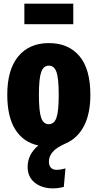

<svg xmlns="http://www.w3.org/2000/svg" viewBox="-20 -788 537 1056"><path d="M383 -655H114V-768H383ZM343 0Q289 24 269 48.5Q249 73 249 100Q249 123 260 134.5Q271 146 291 146Q313 146 340 138L331 240Q301 248 271 248Q210 248 171 216.5Q132 185 132 130Q132 61 191 12Q109 -5 64.5 -75Q20 -145 20 -267Q20 -405 80.5 -478Q141 -551 249 -551Q356 -551 416.5 -480Q477 -409 477 -266Q477 -163 442 -95.5Q407 -28 343 0ZM194 -267Q194 -175 206.5 -140Q219 -105 248 -105Q278 -105 290.5 -140.5Q303 -176 303 -266Q303 -357 290.5 -392Q278 -427 249 -427Q219 -427 206.5 -391.5Q194 -356 194 -267Z"/></svg>

Font: Fira Sans Compressed ExtraBold
Style: Regular
Weight: 800
Width: 1
Designer: bBox Type GmbH & Carrois Corporate GbR & Edenspiekermann AG
Foundry: bBox Type GmbH & Carrois Corporate GbR & Edenspiekermann AG
Version: Version 4.301